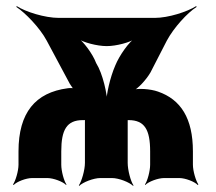

<svg xmlns="http://www.w3.org/2000/svg" viewBox="-20 -587 712 633"><path d="M475 -88V-44C475 -23 466 10 458 21L459 23C469 12 501 0 521 0H571C591 0 622 12 632 23L634 21C626 10 616 -23 616 -44V-88C616 -197 576 -259 501 -285C476 -294 433 -297 415 -290L416 -286C434 -293 462 -324 476 -348L530 -453C553 -496 598 -545 628 -564L627 -567C597 -548 535 -528 490 -528H174C128 -528 64 -548 35 -567L34 -564C63 -545 111 -496 134 -453L210 -311C215 -304 220 -294 226 -291L228 -295C222 -297 210 -297 203 -296C97 -282 41 -216 41 -88V-44C41 -23 31 10 23 21L25 23C35 12 66 0 86 0H136C156 0 188 12 198 23L199 21C191 10 182 -23 182 -44V-88C182 -159 200 -191 253 -191H257C259 -191 263 -191 264 -192L261 -195C260 -194 260 -188 260 -186V-50C260 -26 249 11 240 24L241 26C253 14 288 0 311 0H349C372 0 407 14 419 26L420 24C411 11 401 -26 401 -50V-188V-194L398 -191H402H404C457 -191 475 -159 475 -88ZM297 -379C285 -411 254 -451 235 -464L234 -461C254 -447 300 -435 332 -435C363 -435 409 -447 429 -461L428 -464C405 -449 374 -405 360 -371C343 -332 330 -275 330 -243H334C334 -276 319 -344 297 -379Z"/></svg>

Font: Asimov
Style: EdgeExtreme
Weight: 500
Designer: Google
Version: Version 2.000980: 2014